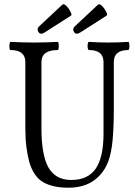

<svg xmlns="http://www.w3.org/2000/svg" viewBox="-20 -861 628 894"><path d="M298 13Q225 13 180.5 -13Q136 -39 116 -108Q108 -137 103 -176Q98 -215 98 -264V-572Q98 -628 29 -628Q25 -628 24 -637.5Q23 -647 24.5 -656.5Q26 -666 29 -666Q85 -663 139 -663Q194 -663 249 -666Q252 -666 253 -656.5Q254 -647 253 -637.5Q252 -628 249 -628Q173 -628 173 -572V-264Q173 -138 206 -80.5Q239 -23 312 -23Q389 -23 425.5 -75.5Q462 -128 462 -239V-572Q462 -628 394 -628Q390 -628 388.5 -637.5Q387 -647 388.5 -656.5Q390 -666 394 -666Q439 -663 485 -663Q531 -663 577 -666Q581 -666 582 -656.5Q583 -647 582 -637.5Q581 -628 577 -628Q510 -628 510 -572V-356Q510 -271 504.5 -210.5Q499 -150 485 -112Q464 -54 417 -20.5Q370 13 298 13ZM172 -704Q162 -704 156.5 -716.5Q151 -729 164 -740L270 -839Q275 -844 283.5 -838Q292 -832 299.5 -821Q307 -810 311 -800.5Q315 -791 310 -788L188 -710Q184 -708 180 -706Q176 -704 172 -704ZM338 -704Q328 -704 322.5 -716.5Q317 -729 330 -740L436 -839Q441 -844 449.5 -838Q458 -832 465.5 -821Q473 -810 477 -800.5Q481 -791 476 -788L354 -710Q350 -708 346 -706Q342 -704 338 -704Z"/></svg>

Font: Junicode Two Beta Condensed
Style: Regular
Weight: 400
Width: 3
Designer: Peter S. Baker
Foundry: Briery Creek Software
Version: Version 1.053; ttfautohint (v1.8.4)